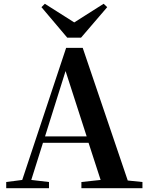

<svg xmlns="http://www.w3.org/2000/svg" viewBox="-20 -999 786 1019"><path d="M218 -979 200 -961 337 -799H410L549 -961L530 -979L374 -880ZM328 -622 440 -275H219ZM412 0H736V-33L658 -41L419 -745H331L98 -44L13 -33V0H240V-33L146 -44L208 -241H450L514 -44L412 -33Z"/></svg>

Font: Noto Serif CJK KR
Style: Bold
Weight: 700
Designer: Ryoko NISHIZUKA 西塚涼子 (kana & ideographs); Frank Grießhammer (Latin, Greek & Cyrillic); Wenlong ZHANG 张文龙 (bopomofo); San
Foundry: Adobe
Version: Version 2.001;hotconv 1.1.0;makeotfexe 2.6.0